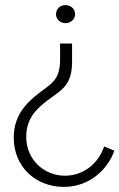

<svg xmlns="http://www.w3.org/2000/svg" viewBox="-20 -537 469 754"><path d="M237 -517C216 -517 200 -502 200 -481C200 -462 216 -446 237 -446C258 -446 275 -462 275 -481C275 -502 258 -517 237 -517ZM263 -366H216V-303C216 -219 178 -207 130 -169C75 -126 34 -77 34 4C34 118 120 197 231 197C335 197 405 124 429 55L389 38C367 104 309 153 235 153C152 153 83 89 83 1C83 -69 119 -107 167 -143C216 -181 263 -198 263 -293Z"/></svg>

Font: Sulaf Light
Style: Regular
Weight: 300
Designer: Bandar Raffah (Arabic) and Santiago Orozco (Latin)
Foundry: Caramella and Typemade
Version: Version 1.005;PS 001.005;hotconv 1.0.88;makeotf.lib2.5.64775